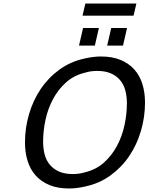

<svg xmlns="http://www.w3.org/2000/svg" viewBox="-20 -1059 844 1091"><path d="M372 12Q308 12 261 -7.5Q214 -27 183 -61.5Q152 -96 137 -144Q122 -192 122 -250Q122 -332 145 -410.5Q168 -489 211.5 -553.5Q255 -618 318.5 -664Q382 -710 463 -727Q485 -732 507.5 -735Q530 -738 554 -738Q618 -738 665 -718.5Q712 -699 743 -664.5Q774 -630 789 -582Q804 -534 804 -476Q804 -394 781 -315.5Q758 -237 714.5 -172.5Q671 -108 607.5 -62Q544 -16 463 1Q441 6 418.5 9Q396 12 372 12ZM463 -80Q526 -95 571 -135.5Q616 -176 645 -230.5Q674 -285 687.5 -348Q701 -411 701 -472Q701 -512 692 -545.5Q683 -579 662.5 -603.5Q642 -628 610 -642Q578 -656 533 -656Q494 -656 463 -646Q400 -631 355 -590.5Q310 -550 281 -495.5Q252 -441 238.5 -378Q225 -315 225 -254Q225 -214 234 -180.5Q243 -147 263.5 -122.5Q284 -98 316 -84Q348 -70 393 -70Q432 -70 463 -80ZM589 -800 612 -900H702L679 -800ZM429 -800 452 -900H542L519 -800ZM449 -970 465 -1039H755L739 -970Z"/></svg>

Font: Perun
Style: Italic
Weight: 400
Italic angle: -12°
Foundry: Copyright (c) Stefan Peev, Context Ltd, 2016
Version: Version 1.027